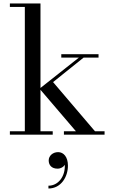

<svg xmlns="http://www.w3.org/2000/svg" viewBox="-20 -770 644 1098"><path d="M36.5 -19.5V0H281.5V-19.5H211.5V-256.5L414 -19.5H345.5V0H578V-19.5H523L283.5 -300.5L458 -440.5H543.5V-460H330.5V-440.5H431L211.5 -267V-750H36.5V-730.5H122V-19.5ZM258.5 147.5C258.5 173.5 274.5 194.5 309 194.5C328.5 194.5 344 184 350.5 172.5C354 237 314.5 292 257 292V308C329 308 368.5 241.5 368.5 177.5C368.5 127 343.5 100 312.5 100C282 100 258.5 121 258.5 147.5Z"/></svg>

Font: Bodoni* 11
Style: Regular
Weight: 400
Version: Version 2.3